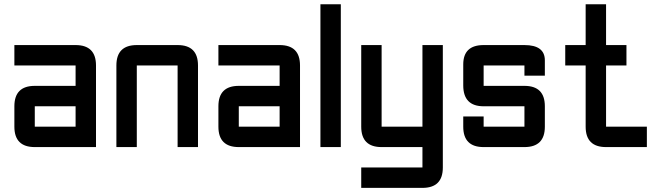

<svg xmlns="http://www.w3.org/2000/svg" viewBox="-20 -704 3165 919"><path d="M439.5 0H146.5Q48.8 0 48.8 -97.7V-195.3Q48.8 -293 146.5 -293H341.8V-390.6H48.8V-488.3H341.8Q439.5 -488.3 439.5 -390.6ZM146.5 -97.7H341.8V-195.3H146.5Z M830.1 -390.6H634.8V0H537.1V-390.6Q537.1 -488.3 634.8 -488.3H830.1Q927.7 -488.3 927.7 -390.6V0H830.1Z M1416 0H1123Q1025.4 0 1025.4 -97.7V-195.3Q1025.4 -293 1123 -293H1318.4V-390.6H1025.4V-488.3H1318.4Q1416 -488.3 1416 -390.6ZM1123 -97.7H1318.4V-195.3H1123Z M1513.7 -683.6H1611.3V0H1513.7Z M1709 -488.3H1806.6V-97.7H2002V-488.3H2099.6V97.7Q2099.6 195.3 2002 195.3H1709V97.7H2002V0H1806.6Q1709 0 1709 -97.7Z M2197.3 -146.5H2294.9V-97.7H2490.2V-195.3H2294.9Q2197.3 -195.3 2197.3 -295.4V-395.5Q2197.3 -488.3 2294.9 -488.3H2490.2Q2587.9 -488.3 2587.9 -415V-341.8H2490.2V-390.6H2294.9V-293H2490.2Q2587.9 -293 2587.9 -195.3V-97.7Q2587.9 0 2490.2 0H2294.9Q2197.3 0 2197.3 -97.7Z M2880.9 0Q2783.2 0 2783.2 -97.7V-390.6H2685.5V-488.3H2783.2V-683.6H2880.9V-488.3H2978.5V-390.6H2880.9V-97.7H3076.2V0Z"/></svg>

Font: BabelStone Runic Staveless Rule
Style: Regular
Weight: 400
Designer: Andrew West
Foundry: BabelStone
Version: Version 3.002 March 14, 2022